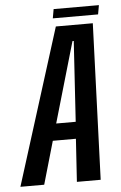

<svg xmlns="http://www.w3.org/2000/svg" viewBox="-90 -789 522 828"><g transform="rotate(-5 171.5 -375.5)"><path d="M-35.5 0 177 -675.5H337L312 0H209L221 -185.5H121L67.5 0ZM142 -258.5H226.5L248.5 -606.5H243ZM167 -711.5 174 -751H370L363 -711.5Z"/></g></svg>

Font: Anybody Condensed Medium
Style: Italic
Weight: 500
Width: 3
Italic angle: -10°
Designer: Tyler Finck
Foundry: Etcetera Type Company
Version: Version 1.010; ttfautohint (v1.8.3) -l 8 -r 50 -G 200 -x 14 